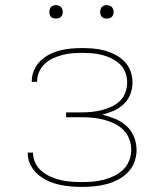

<svg xmlns="http://www.w3.org/2000/svg" viewBox="-20 -727 640 755"><path d="M303 8Q280 8 256.5 6Q233 4 210 -1.5Q187 -7 166 -17Q145 -27 127.5 -42.5Q110 -58 99.5 -79.5Q89 -101 89 -124Q89 -125 89 -125.5Q89 -126 89 -127H110Q110 -126 110 -125.5Q110 -125 110 -125Q110 -104 119.5 -85Q129 -66 145 -53Q161 -40 180.5 -31.5Q200 -23 220.5 -18.5Q241 -14 261.5 -12.5Q282 -11 303 -11Q325 -11 346.5 -13Q368 -15 389 -20.5Q410 -26 429.5 -35.5Q449 -45 464.5 -60Q480 -75 488 -95.5Q496 -116 496 -138Q496 -160 488 -181Q480 -202 464.5 -217Q449 -232 429 -241.5Q409 -251 387.5 -256.5Q366 -262 344 -264Q322 -266 300 -266H240V-285H300Q320 -285 340.5 -287Q361 -289 380.5 -294Q400 -299 418.5 -307.5Q437 -316 451.5 -330Q466 -344 473 -363.5Q480 -383 480 -403Q480 -423 473 -442Q466 -461 451.5 -474.5Q437 -488 419 -497Q401 -506 381.5 -511Q362 -516 342.5 -517.5Q323 -519 303 -519Q284 -519 264.5 -517.5Q245 -516 226 -511Q207 -506 189 -498Q171 -490 157 -477Q143 -464 134.5 -446Q126 -428 126 -408Q126 -407 126 -406Q126 -405 126 -405H105Q105 -406 105 -407Q105 -408 105 -409Q105 -431 114 -451.5Q123 -472 139 -487.5Q155 -503 174.5 -513Q194 -523 215.5 -528.5Q237 -534 259 -536Q281 -538 303 -538Q325 -538 347.5 -536Q370 -534 392 -528Q414 -522 434 -511.5Q454 -501 469.5 -485Q485 -469 493 -447.5Q501 -426 501 -403Q501 -379 492.5 -356.5Q484 -334 466.5 -317.5Q449 -301 427 -291.5Q405 -282 382 -276Q408 -270 432.5 -260Q457 -250 477 -232Q497 -214 507 -189Q517 -164 517 -137Q517 -113 508.5 -90Q500 -67 483 -49.5Q466 -32 444 -20.5Q422 -9 399 -3Q376 3 351.5 5.5Q327 8 303 8ZM400 -654Q395 -654 389.5 -655.5Q384 -657 380.5 -660.5Q377 -664 375.5 -669.5Q374 -675 374 -680Q374 -685 375.5 -690.5Q377 -696 380.5 -699.5Q384 -703 389.5 -705Q395 -707 400 -707Q405 -707 410.5 -705Q416 -703 419.5 -699.5Q423 -696 425 -690.5Q427 -685 427 -680Q427 -675 425 -669.5Q423 -664 419.5 -660.5Q416 -657 410.5 -655.5Q405 -654 400 -654ZM200 -654Q195 -654 189.5 -655.5Q184 -657 180.5 -660.5Q177 -664 175.5 -669.5Q174 -675 174 -680Q174 -685 175.5 -690.5Q177 -696 180.5 -699.5Q184 -703 189.5 -705Q195 -707 200 -707Q205 -707 210.5 -705Q216 -703 219.5 -699.5Q223 -696 225 -690.5Q227 -685 227 -680Q227 -675 225 -669.5Q223 -664 219.5 -660.5Q216 -657 210.5 -655.5Q205 -654 200 -654Z"/></svg>

Font: Iosevka Curly Thin Extended
Style: Regular
Weight: 100
Width: 7
Monospace: yes
Designer: Belleve Invis
Foundry: Belleve Invis
Version: Version 11.1.0; ttfautohint (v1.8.3)